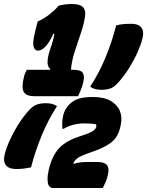

<svg xmlns="http://www.w3.org/2000/svg" viewBox="-48 -835 736 960"><path d="M403 -402Q446 -467 478.5 -545Q511 -623 533 -708Q553 -713 569 -714.5Q585 -716 609 -716Q644 -716 658.5 -697.5Q673 -679 665 -645Q657 -613 640 -574.5Q623 -536 599.5 -498Q576 -460 549 -429Q526 -401 506 -393.5Q486 -386 459 -386Q422 -386 403 -402ZM466 105H218Q196 105 191.5 79.5Q187 54 194 25L195 17Q211 -54 246.5 -93Q282 -132 356 -155Q400 -169 415 -179Q430 -189 433 -199Q434 -206 433 -213Q414 -218 372 -218Q347 -218 320 -211.5Q293 -205 270 -191H264Q263 -201 263 -216Q263 -231 266 -247Q272 -288 302 -316Q319 -333 345.5 -341.5Q372 -350 417 -350Q472 -350 505.5 -330.5Q539 -311 551.5 -280Q564 -249 556 -213L554 -202Q543 -150 509 -123.5Q475 -97 416 -77Q371 -62 349.5 -50.5Q328 -39 318 -18L321 -16Q336 -21 352.5 -23Q369 -25 393 -25H438Q474 -25 486.5 -10Q499 5 492 37Q488 57 480.5 74Q473 91 466 105ZM237 -304Q194 -238 161.5 -160Q129 -82 107 2Q87 6 71 8Q55 10 31 10Q-3 10 -18 -8.5Q-33 -27 -25 -61Q-17 -94 0 -132Q17 -170 40.5 -208Q64 -246 91 -277Q114 -304 134 -311.5Q154 -319 181 -319Q217 -319 237 -304ZM86 -486H202L203 -490Q195 -498 192 -506.5Q189 -515 190 -532Q192 -559 205 -595Q218 -631 224 -666H218Q199 -620 174 -597Q158 -582 141 -582Q126 -582 120 -602Q114 -622 127 -674L140 -727Q157 -735 171 -743.5Q185 -752 198 -762Q212 -773 223 -783Q234 -793 244 -806Q258 -810 274.5 -812.5Q291 -815 310 -815Q349 -815 364.5 -801.5Q380 -788 378 -761Q374 -722 358 -674.5Q342 -627 326 -578.5Q310 -530 307 -486H319Q357 -486 366.5 -469.5Q376 -453 368 -423Q364 -404 356.5 -386Q349 -368 342 -354H125Q82 -354 70.5 -376Q59 -398 71 -447Q73 -458 77.5 -468.5Q82 -479 86 -486Z"/></svg>

Font: Recursive Mn Csl St Blk
Style: Italic
Weight: 900
Italic angle: -15°
Monospace: yes
Version: Version 1.079;hotconv 1.0.112;makeotfexe 2.5.65598; ttfautoh